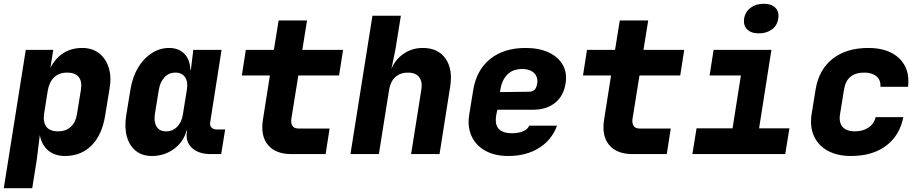

<svg xmlns="http://www.w3.org/2000/svg" viewBox="-27 -813 4847 1013"><path d="M-7 180 109 -550H254L239 -455Q265 -506 307.5 -533Q350 -560 407 -560Q459 -560 495 -532.5Q531 -505 546.5 -456.5Q562 -408 551 -345L528 -205Q512 -102 456.5 -46Q401 10 316 10Q262 10 227.5 -19Q193 -48 183 -100L167 30L143 180ZM279 -120Q320 -120 346 -143.5Q372 -167 379 -210L400 -340Q407 -384 388 -407Q369 -430 328 -430Q285 -430 259 -405.5Q233 -381 225 -335L206 -215Q199 -169 217.5 -144.5Q236 -120 279 -120Z M774 10Q723 10 689 -17.5Q655 -45 642 -93.5Q629 -142 639 -205L662 -345Q673 -409 702 -457Q731 -505 773.5 -532.5Q816 -560 865 -560Q916 -560 946 -529Q976 -498 977 -445H980L993 -550H1142L1082 -168Q1079 -151 1088.5 -140.5Q1098 -130 1115 -130H1161L1140 0H1085Q1021 0 986 -32.5Q951 -65 959 -117L960 -125H958Q941 -64 890.5 -27Q840 10 774 10ZM849 -120Q884 -120 908 -144.5Q932 -169 938 -210L959 -340Q966 -381 949.5 -405.5Q933 -430 898 -430Q864 -430 841 -405.5Q818 -381 811 -340L790 -210Q784 -169 799.5 -144.5Q815 -120 849 -120Z M1511 0Q1427 0 1387 -48Q1347 -96 1360 -180L1397 -415H1249L1270 -550H1418L1443 -705H1593L1568 -550H1783L1762 -415H1547L1510 -185Q1507 -163 1516 -149Q1525 -135 1547 -135H1712L1691 0Z M1822 0 1938 -730H2088L2059 -550L2038 -449Q2058 -499 2102.5 -529.5Q2147 -560 2204 -560Q2284 -560 2323.5 -504Q2363 -448 2348 -355L2292 0H2142L2196 -340Q2203 -383 2184 -406.5Q2165 -430 2125 -430Q2085 -430 2059 -406.5Q2033 -383 2026 -340L1972 0Z M2655 10Q2583 10 2533 -18Q2483 -46 2460.5 -96Q2438 -146 2449 -210L2470 -340Q2488 -445 2560 -502.5Q2632 -560 2746 -560Q2817 -560 2867.5 -536.5Q2918 -513 2942 -471Q2966 -429 2957 -373Q2947 -307 2901.5 -270.5Q2856 -234 2785 -234H2597L2592 -210Q2582 -158 2603.5 -134Q2625 -110 2674 -110Q2706 -110 2731.5 -120Q2757 -130 2765 -150H2912Q2884 -74 2816.5 -32Q2749 10 2655 10ZM2611 -327 2764 -329Q2781 -329 2792 -338Q2803 -347 2807 -371Q2813 -406 2791 -427.5Q2769 -449 2728 -449Q2679 -449 2650 -420Q2621 -391 2613 -340Z M3311 0Q3227 0 3187 -48Q3147 -96 3160 -180L3197 -415H3049L3070 -550H3218L3243 -705H3393L3368 -550H3583L3562 -415H3347L3310 -185Q3307 -163 3316 -149Q3325 -135 3347 -135H3512L3491 0Z M3626 0 3648 -136H3838L3882 -415H3717L3738 -550H4043L3978 -136H4138L4116 0ZM3977 -637Q3936 -637 3915 -658Q3894 -679 3899 -715Q3905 -751 3933 -772Q3961 -793 4002 -793Q4043 -793 4064 -772Q4085 -751 4079 -715Q4074 -679 4046 -658Q4018 -637 3977 -637Z M4463 10Q4391 10 4340.5 -17.5Q4290 -45 4267.5 -95Q4245 -145 4255 -210L4276 -340Q4293 -445 4365.5 -502.5Q4438 -560 4554 -560Q4661 -560 4718 -504.5Q4775 -449 4764 -355H4618Q4621 -390 4597.5 -410Q4574 -430 4533 -430Q4440 -430 4426 -340L4405 -210Q4398 -167 4418.5 -143.5Q4439 -120 4484 -120Q4525 -120 4554.5 -139.5Q4584 -159 4593 -195H4739Q4720 -98 4648 -44Q4576 10 4463 10Z"/></svg>

Font: JetBrains Mono NL ExtraBold
Style: Italic
Weight: 800
Italic angle: -9°
Monospace: yes
Designer: Philipp Nurullin, Konstantin Bulenkov
Foundry: JetBrains
Version: Version 2.305; ttfautohint (v1.8.4.7-5d5b)